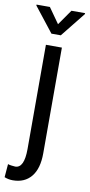

<svg xmlns="http://www.w3.org/2000/svg" viewBox="-118 -770 477 1023"><g transform="rotate(10 120.5 -258.0)"><path d="M165.5 -528.3V43.5Q165.5 126.5 129.9 169.9Q94.2 213.4 30.3 213.4Q5.9 213.4 -15.1 204.6L-9.3 132.8Q-4.4 135.3 10 137.2Q24.4 139.2 30.3 139.2Q79.1 139.2 79.1 35.6V-528.3ZM123.5 -647.5 181.6 -730.5H255.4V-725.6L148.4 -591.8H97.7L-7.3 -725.6V-730.5H64.9Z"/></g></svg>

Font: MAUL Condensed
Style: Condensed Regular
Weight: 400
Designer: MAUL
Version: Version 1.0; 2020; ttfautohint (v1.8.3)